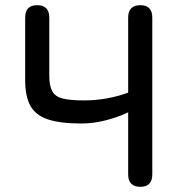

<svg xmlns="http://www.w3.org/2000/svg" viewBox="-20 -720 683 740"><path d="M521 0Q474 0 474 -48V-287Q434 -268 386.5 -256Q339 -244 293 -244Q212 -244 164.5 -260Q117 -276 97 -312.5Q77 -349 77 -412V-652Q77 -700 123 -700Q170 -700 170 -652V-428Q170 -390 181 -369Q192 -348 221 -340.5Q250 -333 303 -333Q351 -333 395.5 -341.5Q440 -350 474 -363V-652Q474 -700 521 -700Q567 -700 567 -652V-48Q567 0 521 0Z"/></svg>

Font: Zen Maru Gothic Medium
Style: Regular
Weight: 500
Designer: Yoshimichi Ohira
Foundry: Positype
Version: Version 1.001